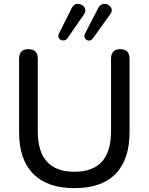

<svg xmlns="http://www.w3.org/2000/svg" viewBox="-20 -967 771 996"><path d="M366 9Q226 9 152.5 -65Q79 -139 79 -282V-662Q79 -712 127 -712Q176 -712 176 -662V-285Q176 -76 366 -76Q556 -76 556 -285V-662Q556 -712 604 -712Q652 -712 652 -662V-282Q652 -139 579.5 -65Q507 9 366 9ZM331 -770Q321 -756 307 -757Q293 -758 286 -768.5Q279 -779 286 -793L352 -925Q361 -943 375.5 -946Q390 -949 403.5 -942Q417 -935 421.5 -921Q426 -907 414 -890ZM462 -768Q452 -755 439.5 -756.5Q427 -758 420.5 -769Q414 -780 422 -795L490 -926Q499 -943 514 -946Q529 -949 542 -941.5Q555 -934 559 -920.5Q563 -907 550 -891Z"/></svg>

Font: Chiron GoRound TC
Style: Regular
Weight: 400
Designer: Ryoko NISHIZUKA 西塚涼子 (kana, bopomofo & ideographs); Paul D. Hunt (Latin, Greek & Cyrillic); Sandoll Communications 산돌커뮤니
Foundry: Adobe
Version: Version 1.000;hotconv 1.1.1;makeotfexe 2.6.0